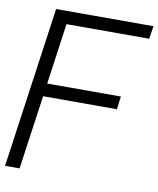

<svg xmlns="http://www.w3.org/2000/svg" viewBox="-87 -816 728 882"><g transform="rotate(10 277.0 -375.0)"><path d="M162.1 -689.9 122.1 -405.8H465.8L458 -345.2H113.8L64.9 0H-2.9L103 -750H557.1L547.9 -689.9Z"/></g></svg>

Font: Oakes Grotesk
Style: Light Italic
Weight: 300
Designer: Samuel Oakes
Foundry: Samuel Oakes
Version: Version 1.0 | wf-rip DC20170320